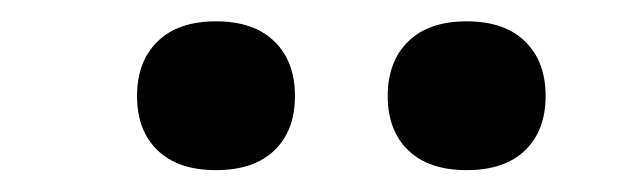

<svg xmlns="http://www.w3.org/2000/svg" viewBox="-20 -800 594 180"><path d="M417.5 -640.5Q382 -640.5 362.8 -659Q343.5 -677.5 343.5 -710Q343.5 -742.5 362.8 -761.2Q382 -780 417.5 -780Q453 -780 472.2 -761.2Q491.5 -742.5 491.5 -710Q491.5 -677.5 472.2 -659Q453 -640.5 417.5 -640.5ZM182.5 -640.5Q147 -640.5 127.8 -659Q108.5 -677.5 108.5 -710Q108.5 -742.5 127.8 -761.2Q147 -780 182.5 -780Q218 -780 237.2 -761.2Q256.5 -742.5 256.5 -710Q256.5 -677.5 237.2 -659Q218 -640.5 182.5 -640.5Z"/></svg>

Font: Encode Sans SC Condensed Thin SemiBold
Style: Regular
Weight: 600
Version: Version 3.002